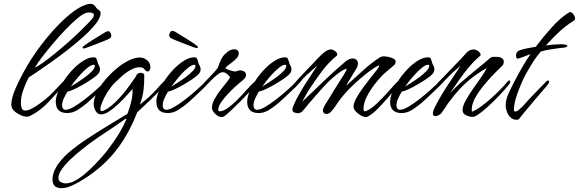

<svg xmlns="http://www.w3.org/2000/svg" viewBox="-20 -599 3021 1002"><path d="M119 10Q102 10 78 -3Q54 -16 45 -31Q39 -41 39 -55Q39 -87 62.5 -140.5Q86 -194 122 -256Q138 -284 163.5 -321Q189 -358 221 -397.5Q253 -437 288.5 -473Q324 -509 359.5 -536Q395 -563 427 -574Q440 -579 450 -579Q469 -579 476.5 -566.5Q484 -554 497 -546Q505 -541 505 -530Q505 -507 480 -475Q455 -443 415 -407Q375 -371 329 -335.5Q283 -300 240.5 -270Q198 -240 168 -220Q138 -200 130 -195Q115 -167 102 -131Q89 -95 89 -63Q89 -51 92.5 -36.5Q96 -22 112 -22Q127 -22 147 -33Q167 -44 186 -57.5Q205 -71 216 -80Q242 -101 262 -123Q282 -145 309 -173Q311 -175 313 -176.5Q315 -178 318 -178Q324 -178 324 -171Q324 -165 319 -160Q279 -116 235.5 -69Q192 -22 139 5Q129 10 119 10ZM162 -247Q177 -252 204 -271.5Q231 -291 264.5 -318Q298 -345 332.5 -375.5Q367 -406 396.5 -434.5Q426 -463 445.5 -483.5Q465 -504 468 -512Q470 -518 470 -520Q470 -528 462.5 -531Q455 -534 446 -534Q441 -534 436 -533Q431 -532 427 -531Q410 -525 382 -501.5Q354 -478 322 -444.5Q290 -411 258.5 -374Q227 -337 201.5 -303.5Q176 -270 162 -247Z M331 -9Q271 -9 271 -68Q271 -91 283.5 -121.5Q296 -152 317 -183Q338 -214 364 -240.5Q390 -267 417.5 -283.5Q445 -300 469 -300Q477 -300 480.5 -296.5Q484 -293 486 -285Q488 -281 489 -276Q490 -271 492 -266Q496 -259 499 -252Q502 -245 502 -237Q502 -227 497 -219.5Q492 -212 485 -206Q475 -197 455 -183.5Q435 -170 411.5 -156.5Q388 -143 366.5 -133Q345 -123 332 -121Q323 -107 313.5 -86.5Q304 -66 304 -49Q304 -40 308.5 -33Q313 -26 323 -26Q339 -26 365.5 -41.5Q392 -57 421 -79.5Q450 -102 474.5 -123.5Q499 -145 511 -157L543 -191Q549 -197 556 -197Q562 -197 562 -192Q562 -186 545 -167.5Q528 -149 504.5 -126.5Q481 -104 461 -85.5Q441 -67 435 -62Q414 -44 387 -26.5Q360 -9 331 -9ZM349 -147Q359 -153 379.5 -166Q400 -179 422 -195Q444 -211 459.5 -227Q475 -243 475 -255Q475 -258 474 -260Q473 -261 470 -261Q457 -261 439 -247Q421 -233 403 -213.5Q385 -194 370.5 -175.5Q356 -157 349 -147ZM418 -346Q411 -346 411 -351Q411 -353 413 -355Q415 -357 416 -358Q438 -375 467.5 -393Q497 -411 518 -424Q530 -432 536 -434Q542 -436 546 -436Q552 -436 556.5 -427.5Q561 -419 561 -414Q561 -407 558 -403Q555 -399 550 -397Q543 -393 523 -385Q503 -377 480 -368Q457 -359 439 -352.5Q421 -346 418 -346Z M300 383Q254 383 254 337Q254 332 254.5 327Q255 322 256 317Q264 281 290 248Q316 215 351 186.5Q386 158 422.5 133.5Q459 109 488 91Q505 80 531.5 64Q558 48 588 29.5Q618 11 645 -5Q656 -33 664.5 -67Q673 -101 672 -135Q660 -122 640 -99.5Q620 -77 596.5 -55Q573 -33 549.5 -17.5Q526 -2 508 -2Q489 -2 479 -20Q469 -38 469 -55Q469 -83 485 -116Q501 -149 528 -181Q555 -213 587 -240Q619 -267 651 -283Q683 -299 710 -299Q731 -299 748 -284.5Q765 -270 765 -248Q765 -241 761.5 -233.5Q758 -226 750 -226Q743 -226 739 -231.5Q735 -237 729 -242.5Q723 -248 708 -248Q686 -248 660.5 -233.5Q635 -219 613 -199Q591 -179 576 -164Q557 -144 539.5 -116Q522 -88 512 -62Q509 -55 506.5 -46Q504 -37 504 -29Q504 -19 511 -19Q513 -19 515 -19.5Q517 -20 519 -21Q548 -33 580 -64Q612 -95 640 -131.5Q668 -168 685 -194L689 -200Q695 -219 715 -219Q721 -219 727 -216Q733 -213 733 -205Q733 -161 729 -128Q725 -95 710 -53Q730 -69 747.5 -84Q765 -99 782 -117Q798 -133 812.5 -150Q827 -167 843 -182Q845 -184 847.5 -185.5Q850 -187 853 -187Q859 -187 859 -181Q859 -176 844.5 -159.5Q830 -143 808.5 -121Q787 -99 763.5 -76.5Q740 -54 721.5 -36.5Q703 -19 696 -13Q650 108 576.5 197.5Q503 287 390 352Q371 363 347 373Q323 383 300 383ZM323 358Q350 358 381.5 338.5Q413 319 444 290Q475 261 500.5 232.5Q526 204 541 185Q558 162 574 139.5Q590 117 604 93Q625 58 639 25Q640 22 637.5 21.5Q635 21 635 21Q604 43 572.5 64.5Q541 86 509 107Q493 117 466 136.5Q439 156 408 180.5Q377 205 349 231.5Q321 258 303 283.5Q285 309 285 329Q285 345 297.5 351.5Q310 358 323 358Z M856 -9Q796 -9 796 -68Q796 -91 808.5 -121.5Q821 -152 842 -183Q863 -214 889 -240.5Q915 -267 942.5 -283.5Q970 -300 994 -300Q1002 -300 1005.5 -296.5Q1009 -293 1011 -285Q1013 -281 1014 -276Q1015 -271 1017 -266Q1021 -259 1024 -252Q1027 -245 1027 -237Q1027 -227 1022 -219.5Q1017 -212 1010 -206Q1000 -197 980 -183.5Q960 -170 936.5 -156.5Q913 -143 891.5 -133Q870 -123 857 -121Q848 -107 838.5 -86.5Q829 -66 829 -49Q829 -40 833.5 -33Q838 -26 848 -26Q864 -26 890.5 -41.5Q917 -57 946 -79.5Q975 -102 999.5 -123.5Q1024 -145 1036 -157L1068 -191Q1074 -197 1081 -197Q1087 -197 1087 -192Q1087 -186 1070 -167.5Q1053 -149 1029.5 -126.5Q1006 -104 986 -85.5Q966 -67 960 -62Q939 -44 912 -26.5Q885 -9 856 -9ZM874 -147Q884 -153 904.5 -166Q925 -179 947 -195Q969 -211 984.5 -227Q1000 -243 1000 -255Q1000 -258 999 -260Q998 -261 995 -261Q982 -261 964 -247Q946 -233 928 -213.5Q910 -194 895.5 -175.5Q881 -157 874 -147ZM1006 -348Q1003 -348 985 -354.5Q967 -361 944 -370Q921 -379 901 -387Q881 -395 874 -399Q870 -401 866.5 -405Q863 -409 863 -416Q863 -421 867.5 -429.5Q872 -438 878 -438Q883 -438 888.5 -436Q894 -434 906 -426Q927 -413 956.5 -395Q986 -377 1008 -360Q1010 -359 1011.5 -357Q1013 -355 1013 -353Q1013 -348 1006 -348Z M1137 12Q1121 12 1103.5 -4.5Q1086 -21 1086 -37Q1086 -57 1100 -82.5Q1114 -108 1133 -132Q1152 -156 1166 -173.5Q1180 -191 1180 -197V-199Q1171 -207 1163 -214.5Q1155 -222 1141 -222Q1131 -222 1115.5 -210Q1100 -198 1084 -182Q1068 -166 1055 -152Q1042 -138 1036 -133Q1032 -129 1028.5 -128Q1025 -127 1023 -127Q1019 -127 1019 -131Q1019 -135 1023 -139Q1039 -160 1060 -182Q1081 -204 1098 -222.5Q1115 -241 1118 -249Q1126 -272 1134.5 -290Q1143 -308 1162 -324Q1170 -332 1181 -337Q1192 -342 1203 -342Q1213 -342 1219.5 -336.5Q1226 -331 1226 -320Q1226 -308 1215.5 -296Q1205 -284 1191 -273.5Q1177 -263 1166.5 -255Q1156 -247 1157 -242Q1163 -238 1180.5 -232Q1198 -226 1205 -226Q1213 -226 1220 -229Q1227 -232 1234 -232Q1244 -232 1254 -226Q1264 -220 1264 -208Q1264 -198 1256.5 -189.5Q1249 -181 1241 -175Q1229 -166 1209 -148Q1189 -130 1168.5 -108Q1148 -86 1133.5 -64.5Q1119 -43 1119 -27Q1119 -23 1121 -19Q1122 -18 1125 -18Q1145 -18 1170 -36Q1195 -54 1220.5 -80Q1246 -106 1268.5 -131.5Q1291 -157 1307 -171Q1309 -173 1312 -175Q1315 -177 1318 -177Q1323 -177 1323 -170Q1323 -166 1309.5 -150Q1296 -134 1275 -112Q1254 -90 1231.5 -67Q1209 -44 1190 -26.5Q1171 -9 1163 -2Q1152 7 1147 9.5Q1142 12 1137 12Z M1330 -9Q1270 -9 1270 -68Q1270 -91 1282.5 -121.5Q1295 -152 1316 -183Q1337 -214 1363 -240.5Q1389 -267 1416.5 -283.5Q1444 -300 1468 -300Q1476 -300 1479.5 -296.5Q1483 -293 1485 -285Q1487 -281 1488 -276Q1489 -271 1491 -266Q1495 -259 1498 -252Q1501 -245 1501 -237Q1501 -227 1496 -219.5Q1491 -212 1484 -206Q1474 -197 1454 -183.5Q1434 -170 1410.5 -156.5Q1387 -143 1365.5 -133Q1344 -123 1331 -121Q1322 -107 1312.5 -86.5Q1303 -66 1303 -49Q1303 -40 1307.5 -33Q1312 -26 1322 -26Q1338 -26 1364.5 -41.5Q1391 -57 1420 -79.5Q1449 -102 1473.5 -123.5Q1498 -145 1510 -157L1542 -191Q1548 -197 1555 -197Q1561 -197 1561 -192Q1561 -186 1544 -167.5Q1527 -149 1503.5 -126.5Q1480 -104 1460 -85.5Q1440 -67 1434 -62Q1413 -44 1386 -26.5Q1359 -9 1330 -9ZM1348 -147Q1358 -153 1378.5 -166Q1399 -179 1421 -195Q1443 -211 1458.5 -227Q1474 -243 1474 -255Q1474 -258 1473 -260Q1472 -261 1469 -261Q1456 -261 1438 -247Q1420 -233 1402 -213.5Q1384 -194 1369.5 -175.5Q1355 -157 1348 -147Z M1889 12Q1878 12 1863 3.5Q1848 -5 1836.5 -17.5Q1825 -30 1825 -43Q1825 -60 1839 -86Q1853 -112 1873.5 -140Q1894 -168 1913.5 -192.5Q1933 -217 1945 -232Q1959 -250 1958 -252.5Q1957 -255 1957 -258Q1929 -244 1894 -216.5Q1859 -189 1827 -159Q1795 -129 1775 -105Q1761 -89 1748.5 -71.5Q1736 -54 1724 -36Q1717 -26 1706.5 -15Q1696 -4 1683 -4Q1676 -4 1670.5 -9Q1665 -14 1665 -21Q1665 -35 1683.5 -63.5Q1702 -92 1722 -126Q1735 -148 1750.5 -171.5Q1766 -195 1777.5 -214Q1789 -233 1789 -240H1788Q1785 -240 1774.5 -235Q1764 -230 1763 -229Q1714 -196 1669.5 -147Q1625 -98 1588 -54Q1581 -45 1573 -35.5Q1565 -26 1557 -17Q1553 -13 1546 -10.5Q1539 -8 1533 -8Q1527 -8 1516.5 -12Q1506 -16 1506 -26Q1506 -38 1517 -61Q1528 -84 1544.5 -113Q1561 -142 1579.5 -170.5Q1598 -199 1613.5 -222.5Q1629 -246 1636 -257Q1605 -230 1580.5 -207.5Q1556 -185 1525 -147Q1523 -145 1517 -139Q1511 -133 1505 -132Q1503 -132 1500.5 -135Q1498 -138 1499 -140Q1500 -145 1513 -160.5Q1526 -176 1545 -196Q1564 -216 1583 -236Q1602 -256 1616.5 -271Q1631 -286 1634 -290Q1656 -313 1673.5 -327Q1691 -341 1707 -341Q1716 -341 1728 -333Q1740 -325 1740 -314Q1740 -310 1738 -309Q1693 -272 1658 -224.5Q1623 -177 1592 -130Q1591 -129 1585.5 -119Q1580 -109 1573 -97Q1566 -85 1561 -76Q1556 -67 1557 -68Q1610 -118 1668.5 -174.5Q1727 -231 1782 -277Q1790 -284 1800 -289Q1810 -294 1821 -294Q1833 -294 1840.5 -286.5Q1848 -279 1848 -267Q1848 -254 1840 -241Q1832 -228 1825 -217Q1815 -199 1803.5 -181Q1792 -163 1787 -152Q1833 -193 1875 -231.5Q1917 -270 1960 -298Q1970 -305 1984 -305Q1993 -305 2007.5 -302Q2022 -299 2033.5 -293Q2045 -287 2045 -276Q2045 -270 2041 -264.5Q2037 -259 2032 -255L1985 -215Q1972 -203 1953.5 -181.5Q1935 -160 1917.5 -134.5Q1900 -109 1888.5 -82Q1877 -55 1877 -32Q1877 -18 1884 -18Q1888 -18 1893 -20.5Q1898 -23 1904 -26Q1925 -38 1949 -61Q1973 -84 1996.5 -110Q2020 -136 2038 -156Q2056 -176 2065 -181Q2067 -183 2070.5 -182Q2074 -181 2074 -178Q2074 -174 2070 -169Q2066 -164 2064 -161Q2047 -141 2032.5 -122.5Q2018 -104 2000 -84Q1979 -60 1953.5 -33.5Q1928 -7 1900 9Q1896 12 1889 12Z M2076 -9Q2016 -9 2016 -68Q2016 -91 2028.5 -121.5Q2041 -152 2062 -183Q2083 -214 2109 -240.5Q2135 -267 2162.5 -283.5Q2190 -300 2214 -300Q2222 -300 2225.5 -296.5Q2229 -293 2231 -285Q2233 -281 2234 -276Q2235 -271 2237 -266Q2241 -259 2244 -252Q2247 -245 2247 -237Q2247 -227 2242 -219.5Q2237 -212 2230 -206Q2220 -197 2200 -183.5Q2180 -170 2156.5 -156.5Q2133 -143 2111.5 -133Q2090 -123 2077 -121Q2068 -107 2058.5 -86.5Q2049 -66 2049 -49Q2049 -40 2053.5 -33Q2058 -26 2068 -26Q2084 -26 2110.5 -41.5Q2137 -57 2166 -79.5Q2195 -102 2219.5 -123.5Q2244 -145 2256 -157L2288 -191Q2294 -197 2301 -197Q2307 -197 2307 -192Q2307 -186 2290 -167.5Q2273 -149 2249.5 -126.5Q2226 -104 2206 -85.5Q2186 -67 2180 -62Q2159 -44 2132 -26.5Q2105 -9 2076 -9ZM2094 -147Q2104 -153 2124.5 -166Q2145 -179 2167 -195Q2189 -211 2204.5 -227Q2220 -243 2220 -255Q2220 -258 2219 -260Q2218 -261 2215 -261Q2202 -261 2184 -247Q2166 -233 2148 -213.5Q2130 -194 2115.5 -175.5Q2101 -157 2094 -147Z M2446 11Q2431 11 2412.5 2.5Q2394 -6 2394 -24Q2394 -45 2410 -74Q2426 -103 2448 -134.5Q2470 -166 2490.5 -195Q2511 -224 2520 -244Q2514 -241 2500.5 -232.5Q2487 -224 2474 -215.5Q2461 -207 2455 -202Q2412 -170 2380.5 -136Q2349 -102 2317 -58Q2309 -46 2300.5 -33Q2292 -20 2283 -8Q2279 -3 2269.5 2Q2260 7 2252 7Q2239 7 2239 -7Q2239 -19 2251.5 -44Q2264 -69 2283 -101Q2302 -133 2323 -164.5Q2344 -196 2361 -221.5Q2378 -247 2385 -258Q2383 -255 2374 -247.5Q2365 -240 2356.5 -232.5Q2348 -225 2344 -222Q2325 -204 2307 -185Q2289 -166 2271 -147Q2269 -145 2263.5 -141Q2258 -137 2254 -137Q2249 -137 2249 -142Q2249 -147 2263 -163Q2277 -179 2298 -201Q2319 -223 2341.5 -246Q2364 -269 2381 -287Q2398 -305 2404 -312Q2414 -325 2425.5 -333Q2437 -341 2453 -341Q2462 -341 2475 -332.5Q2488 -324 2488 -313Q2488 -309 2486 -308Q2456 -283 2427.5 -249Q2399 -215 2374 -179Q2349 -143 2328 -112Q2352 -139 2382 -165.5Q2412 -192 2440 -215L2511 -273Q2518 -279 2525.5 -286Q2533 -293 2540 -298Q2548 -303 2557.5 -302.5Q2567 -302 2577 -302Q2588 -302 2598.5 -296Q2609 -290 2609 -277Q2609 -264 2602.5 -257.5Q2596 -251 2588 -243Q2571 -227 2546.5 -201Q2522 -175 2498 -145Q2474 -115 2458 -84.5Q2442 -54 2442 -28Q2442 -25 2442 -22Q2442 -19 2443 -16Q2464 -24 2489.5 -42.5Q2515 -61 2541 -84Q2567 -107 2589.5 -130Q2612 -153 2627 -171Q2629 -173 2631.5 -176Q2634 -179 2638 -179Q2643 -179 2643 -172Q2643 -168 2640 -163Q2621 -138 2589 -104Q2557 -70 2523 -39.5Q2489 -9 2462 7Q2455 11 2446 11Z M2675 26Q2657 26 2644.5 14Q2632 2 2625.5 -15.5Q2619 -33 2619 -49Q2619 -65 2623 -80.5Q2627 -96 2634 -111Q2647 -140 2665.5 -175.5Q2684 -211 2705.5 -248.5Q2727 -286 2749 -317Q2732 -310 2709.5 -301.5Q2687 -293 2680 -293Q2676 -294 2674.5 -299Q2673 -304 2673 -309Q2673 -330 2693 -337Q2724 -347 2776 -355Q2814 -405 2858.5 -455Q2903 -505 2949 -534Q2958 -540 2969 -528.5Q2980 -517 2981 -505Q2981 -494 2973 -490Q2933 -465 2899 -433.5Q2865 -402 2829 -362Q2849 -365 2864 -366Q2879 -367 2883 -367Q2886 -367 2893 -367.5Q2900 -368 2908 -368Q2920 -368 2930.5 -366Q2941 -364 2941 -359Q2941 -355 2932.5 -352.5Q2924 -350 2914 -349.5Q2904 -349 2899 -348Q2869 -344 2845.5 -340Q2822 -336 2802 -330Q2779 -302 2766.5 -283Q2754 -264 2745.5 -248.5Q2737 -233 2725 -214Q2699 -164 2680.5 -112Q2662 -60 2662 -28Q2662 -23 2663 -20Q2664 -17 2669 -17Q2675 -17 2680.5 -20.5Q2686 -24 2690 -28Q2704 -39 2716.5 -53.5Q2729 -68 2741 -81Q2763 -105 2786 -128Q2809 -151 2831 -174Q2833 -176 2835 -177.5Q2837 -179 2839 -179Q2846 -179 2846 -171Q2846 -168 2842 -162Q2830 -146 2816 -130.5Q2802 -115 2789 -99Q2763 -68 2737.5 -38Q2712 -8 2687 24Q2684 25 2681 25.5Q2678 26 2675 26Z"/></svg>

Font: Hurricane
Style: Regular
Weight: 400
Designer: Robert E. Leuschke
Foundry: Robert E. Leuschke
Version: Version 1.010; ttfautohint (v1.8.3)